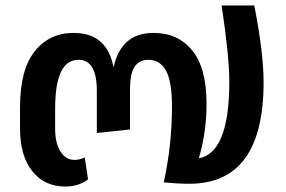

<svg xmlns="http://www.w3.org/2000/svg" viewBox="-20 -665 1044 700"><path d="M907 -645Q941 -473 941 -365Q941 5 670 5Q630 5 577 0Q607 -137 607 -276Q607 -367 585.5 -407Q564 -447 520 -447Q489 -447 471.5 -423Q454 -399 454 -335V-193L333 -180V-335Q333 -447 266 -447Q181 -447 181 -269V-196Q181 -143 200.5 -112.5Q220 -82 251 -82Q271 -82 289 -91L301 -11Q267 15 218 15Q142 15 97.5 -41Q53 -97 53 -197V-274Q53 -411 106.5 -478Q160 -545 248 -545Q371 -545 394 -419Q421 -545 540 -545Q629 -545 681 -481Q733 -417 733 -287Q733 -183 705 -88Q816 -108 816 -367Q816 -459 788 -645Z"/></svg>

Font: FiraGO Medium
Style: Regular
Weight: 500
Designer: bBox Type
Foundry: bBox Type GmbH
Version: Version 1.001;PS 001.001;hotconv 1.0.88;makeotf.lib2.5.64775